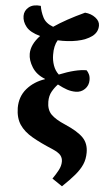

<svg xmlns="http://www.w3.org/2000/svg" viewBox="-66 -858 610 1117"><g transform="rotate(5 239.0 -299.0)"><path d="M340 219 281 179Q300 152 313.5 126.5Q327 101 327 76Q327 55 314.5 39.5Q302 24 265 8Q195 -21 145.5 -49.5Q96 -78 70.5 -116Q45 -154 44 -213Q44 -280 84 -326Q124 -372 187 -393V-395Q136 -415 111 -455Q86 -495 86 -533Q86 -587 137 -641Q78 -657 54.5 -686.5Q31 -716 31 -749Q31 -780 56 -800.5Q81 -821 126 -816Q131 -783 147.5 -750Q164 -717 208 -701Q243 -725 287.5 -749.5Q332 -774 386 -799Q422 -796 447.5 -776.5Q473 -757 473 -731Q473 -692 440 -667.5Q407 -643 354 -632.5Q301 -622 241 -625Q221 -591 222 -539Q222 -507 232.5 -477Q243 -447 265 -427Q361 -466 424 -466Q433 -457 439.5 -443.5Q446 -430 446 -410Q446 -379 424.5 -357.5Q403 -336 371 -336Q345 -336 321 -344Q297 -352 265 -369Q246 -349 232 -324Q218 -299 218 -265Q218 -218 243.5 -191.5Q269 -165 328 -140Q402 -108 434 -75Q466 -42 466 11Q466 50 452.5 81Q439 112 411.5 144.5Q384 177 340 219Z"/></g></svg>

Font: Noto Serif Condensed Black
Style: Regular
Weight: 900
Width: 3
Designer: Monotype Design Team
Foundry: Monotype Imaging Inc.
Version: Version 2.015; ttfautohint (v1.8.4.7-5d5b)